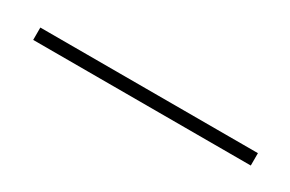

<svg xmlns="http://www.w3.org/2000/svg" viewBox="-6 -111 407 269"><g transform="rotate(30 197.5 24.0)"><path d="M22 14V34H374V14Z"/></g></svg>

Font: Sprat Thin
Style: Regular
Weight: 100
Designer: Ethan Nakache
Foundry: Collletttivo
Version: Version 2.000;Glyphs 3.2 (3217)